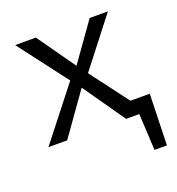

<svg xmlns="http://www.w3.org/2000/svg" viewBox="-108 -503 684 741"><g transform="rotate(-20 234.0 -132.0)"><path d="M402 150 391 -60H459L453 150ZM364 -60H439V0H364ZM21 0 188 -213 35 -414H120L230 -258L341 -414H416L262 -216L425 0H340L220 -172L98 0Z"/></g></svg>

Font: Ysabeau Office
Style: Regular
Weight: 400
Designer: Christian Thalmann (Catharsis Fonts)
Version: Version 2.001;gftools[0.9.30]; featfreeze: tnum,lnum,ss02